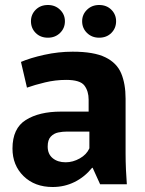

<svg xmlns="http://www.w3.org/2000/svg" viewBox="-20 -738 582 769"><path d="M191 11Q119 11 74.5 -32.5Q30 -76 30 -143Q30 -224 83.5 -257.5Q137 -291 224 -291H335V-339Q335 -373 318 -395.5Q301 -418 245 -418Q202 -418 160.5 -408Q119 -398 88 -387L64 -490Q101 -506 157.5 -518.5Q214 -531 271 -531Q356 -531 402 -508.5Q448 -486 465.5 -444Q483 -402 483 -343V-123Q483 -92 484.5 -58Q486 -24 488 0H381L351 -66H349Q319 -29 278.5 -9Q238 11 191 11ZM243 -88Q272 -88 299.5 -103.5Q327 -119 338 -144V-211H248Q231 -211 213.5 -207.5Q196 -204 183.5 -191Q171 -178 171 -151Q171 -121 191 -104.5Q211 -88 243 -88ZM172 -587Q142 -587 123 -606Q104 -625 104 -653Q104 -680 123 -699Q142 -718 172 -718Q201 -718 220.5 -699Q240 -680 240 -653Q240 -625 220.5 -606Q201 -587 172 -587ZM377 -587Q348 -587 328.5 -606Q309 -625 309 -653Q309 -680 328.5 -699Q348 -718 377 -718Q407 -718 426 -699Q445 -680 445 -653Q445 -625 426 -606Q407 -587 377 -587Z"/></svg>

Font: Murecho SemiBold
Style: Regular
Weight: 600
Designer: Neil Summerour
Foundry: Positype
Version: Version 1.010; ttfautohint (v1.8.3)